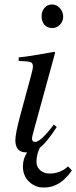

<svg xmlns="http://www.w3.org/2000/svg" viewBox="-20 -674 343 863"><path d="M102 11H98Q49 11 49 -44Q49 -73 71 -155L119 -332Q128 -364 128 -376Q128 -391 116.5 -395Q105 -399 64 -400V-416Q110 -420 224 -441L228 -438L134 -95Q124 -61 124 -51Q124 -36 138 -36Q163 -36 222 -114L235 -103Q189 -32 159 -10Q144 20 144 53Q144 76 160.5 91Q177 106 203 106Q250 106 286 74L303 92Q251 169 178 169Q138 169 110.5 142.5Q83 116 83 74Q83 39 102 11ZM264 -599Q264 -578 249.5 -563Q235 -548 215 -548Q193 -548 180 -562.5Q167 -577 167 -601Q167 -624 180.5 -639Q194 -654 214 -654Q234 -654 249 -637.5Q264 -621 264 -599Z"/></svg>

Font: STIX MathJax Latin
Style: Italic
Weight: 400
Italic angle: -16.33°
Designer: MicroPress Inc., with final additions and corrections provided by Coen Hoffman, Elsevier (retired)
Version: Version 1.1.1